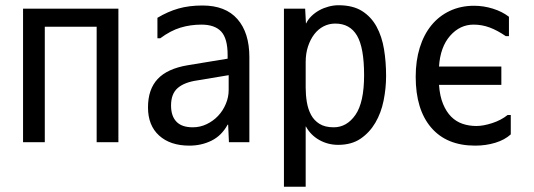

<svg xmlns="http://www.w3.org/2000/svg" viewBox="-20 -559 2040 733"><path d="M432 -526V-16H349V-457H151V-16H68V-526Z M853 -215V-272L733 -252Q684 -245 658.5 -223Q633 -201 633 -156Q633 -116 653.5 -94.5Q674 -73 716 -73Q744 -73 769 -85Q794 -97 812.5 -116.5Q831 -136 842 -162Q853 -188 853 -215ZM581 -413V-491Q621 -515 661.5 -526.5Q702 -538 753 -538Q841 -538 886.5 -486Q932 -434 932 -341V-16H854L851 -83H849Q826 -41 787.5 -22Q749 -3 703 -3Q630 -3 587.5 -41.5Q545 -80 545 -149Q545 -218 582 -257.5Q619 -297 697 -310L849 -335V-349Q849 -412 824.5 -438.5Q800 -465 749 -465Q707 -465 669 -453.5Q631 -442 592 -413Z M1147 -224Q1147 -196 1151.5 -169Q1156 -142 1167.5 -120.5Q1179 -99 1200 -86Q1221 -73 1254 -73Q1304 -73 1337 -120.5Q1370 -168 1370 -272Q1370 -377 1343 -423Q1316 -469 1260 -469Q1236 -469 1215.5 -458.5Q1195 -448 1180 -428.5Q1165 -409 1156 -382Q1147 -355 1147 -322ZM1271 -6Q1232 -6 1199 -24.5Q1166 -43 1148 -76H1147V154H1064V-526H1145L1148 -470H1149Q1156 -485 1169.5 -498Q1183 -511 1199.5 -520Q1216 -529 1235 -534Q1254 -539 1272 -539Q1327 -539 1362 -517Q1397 -495 1417.5 -457.5Q1438 -420 1446 -371.5Q1454 -323 1454 -269Q1454 -222 1444.5 -175Q1435 -128 1413 -90.5Q1391 -53 1356.5 -29.5Q1322 -6 1271 -6Z M1567 -266Q1567 -327 1582.5 -377Q1598 -427 1627 -462.5Q1656 -498 1697.5 -517.5Q1739 -537 1790 -537Q1826 -537 1861.5 -526Q1897 -515 1923 -495V-421H1911Q1879 -443 1849.5 -454Q1820 -465 1788 -465Q1736 -465 1698.5 -422.5Q1661 -380 1656 -305H1894V-235H1656Q1659 -192 1671.5 -162Q1684 -132 1702.5 -113.5Q1721 -95 1745.5 -86.5Q1770 -78 1799 -78Q1825 -78 1859 -89Q1893 -100 1918 -120H1930V-46Q1907 -25 1871 -14Q1835 -3 1794 -3Q1685 -3 1626 -72Q1567 -141 1567 -266Z"/></svg>

Font: D2Coding
Style: Regular
Weight: 400
Monospace: yes
Designer: Yong-Rak Park; Jeong-Hwan Yoon; Sang-Min Lee;
Foundry: NHN Corporation
Version: Version 1.3.2; Build 20180524